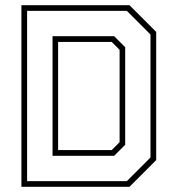

<svg xmlns="http://www.w3.org/2000/svg" viewBox="-20 -720 684 740"><path d="M62.5 0V-700H479L582 -597V-103L479 0ZM204 -141.5H410.5L441 -172V-528L410.5 -558.5H204ZM84.5 -22H469L560 -113V-587L469 -678H84.5ZM182.5 -119.5V-580.5H420L462.5 -538V-162L420 -119.5Z"/></svg>

Font: Tourney Thin ExtraLight
Style: Regular
Weight: 250
Version: Version 1.015